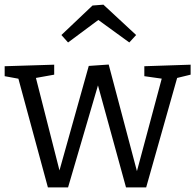

<svg xmlns="http://www.w3.org/2000/svg" viewBox="-25 -813 849 835"><path d="M602.7 -525 804 -531.7V-488.3L734.3 -471.3L748 -483.3L610.7 2H523L393.3 -470L409.3 -469.7L271 2H183.3L52.3 -480.7L64.3 -469L-4.7 -481.7V-525L210.7 -531.7V-488.3L119.7 -472L129.3 -481.7L240 -47H226.7L361 -526.3L447.7 -532.3L577 -44.3H564L680.7 -479.7L690 -469.3L602.7 -481.7ZM271 -628.3 242 -660.7 377.3 -789 424.7 -792.7 567 -660.7 537.3 -628.3 375.3 -746 428.3 -745.3Z"/></svg>

Font: Bitter Thin
Style: Regular
Weight: 100
Designer: Sol Matas, and Bitter project Authors
Foundry: Sol Matas
Version: Version 2.002